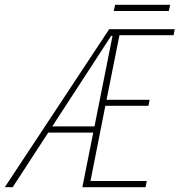

<svg xmlns="http://www.w3.org/2000/svg" viewBox="-79 -782 750 802"><path d="M-59 0 377 -660H651L646 -635H420L366 -365H546L541 -340H361L299 -26H534L529 0H265L391 -632H385Q348 -574 309.5 -515.5Q271 -457 231 -395L-26 0ZM116 -228 122 -254H339L334 -228ZM396 -736 402 -762H632L626 -736Z"/></svg>

Font: Source Code Pro ExtraLight ExtraLight
Style: Italic
Weight: 250
Italic angle: -11°
Monospace: yes
Version: Version 1.016;hotconv 1.0.116;makeotfexe 2.5.65601